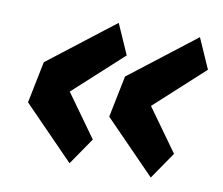

<svg xmlns="http://www.w3.org/2000/svg" viewBox="-58 -563 677 582"><g transform="rotate(10 281.0 -271.5)"><path d="M497 -132 403 -263 554 -401 513 -494 310 -337 284 -209 440 -49ZM247 -132 153 -263 304 -401 263 -494 60 -337 34 -209 190 -49Z"/></g></svg>

Font: LVC Sans
Style: Bold Italic
Weight: 700
Italic angle: -11.31°
Designer: Mike Abbink, Paul van der Laan, Pieter van Rosmalen
Foundry: Bold Monday
Version: Version 3.0